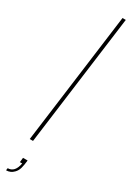

<svg xmlns="http://www.w3.org/2000/svg" viewBox="-267 -805 714 1016"><g transform="rotate(30 90.0 -297.0)"><path d="M51 0H31L136 -800H156ZM5 206 7 192Q50 192 61 132H47L50 104H78Q75 134 69.5 153.5Q64 173 51 186Q32 206 5 206Z"/></g></svg>

Font: Tanohe Sans Thin
Style: Italic
Weight: 100
Designer: Village Type and Design LLC & Cristiano Sobral
Foundry: Cooper Hewitt Smithsonian Design Museum
Version: Version 1.00;September 29, 2021;FontCreator 13.0.0.2655 64-b